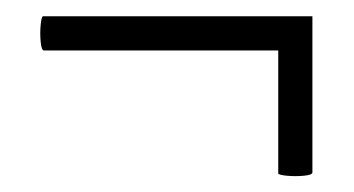

<svg xmlns="http://www.w3.org/2000/svg" viewBox="-20 -289 435 236"><path d="M364 -77Q364 -74 353.5 -73Q343 -72 332.5 -73Q322 -74 322 -76V-269H364ZM34 -227Q31 -227 30 -237.5Q29 -248 30 -258.5Q31 -269 33 -269H364V-227Z"/></svg>

Font: Cormorant Light Medium
Style: Regular
Weight: 500
Version: Version 4.000